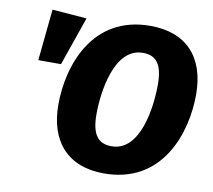

<svg xmlns="http://www.w3.org/2000/svg" viewBox="-80 -805 1016 916"><g transform="rotate(10 428.0 -347.0)"><path d="M577 -713C295 -713 209 -455 209 -267C209 -88 305 19 479 19C763 19 848 -241 848 -428C848 -608 752 -713 577 -713ZM103 -708 78 -459H188L270 -695ZM564 -580C628 -580 660 -542 660 -443C660 -335 633 -115 493 -115C429 -115 396 -153 396 -253C396 -358 424 -580 564 -580Z"/></g></svg>

Font: Fira Sans ExtraBold
Style: Italic
Weight: 800
Italic angle: -8°
Designer: bBox Type GmbH & Carrois Corporate GbR & Edenspiekermann AG
Foundry: bBox Type GmbH & Carrois Corporate GbR & Edenspiekermann AG
Version: Version 4.301;PS 004.301;hotconv 1.0.88;makeotf.lib2.5.64775